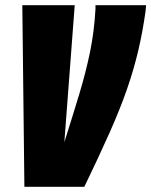

<svg xmlns="http://www.w3.org/2000/svg" viewBox="-20 -720 583 740"><path d="M305 0H74L66 -700H268L228 -172Q261 -276 286 -359Q311 -442 327 -519.5Q343 -597 348 -685Q348 -689 348 -692.5Q348 -696 348 -700H543Q543 -694 542 -688.5Q541 -683 541 -677Q530 -598 513 -525.5Q496 -453 469.5 -376.5Q443 -300 402.5 -209Q362 -118 305 0Z"/></svg>

Font: Georama Condensed Black
Style: Italic
Weight: 900
Width: 3
Italic angle: -9°
Designer: Jean-Baptiste Levee
Foundry: Production Type
Version: Version 1.000